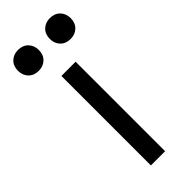

<svg xmlns="http://www.w3.org/2000/svg" viewBox="-248 -686 716 716"><g transform="rotate(-45 110.0 -327.5)"><path d="M147 -472V0H72V-472ZM-29 -600Q-29 -625 -13.5 -640Q2 -655 26 -655Q51 -655 66 -639.5Q81 -624 81 -600Q81 -575 65.5 -560Q50 -545 26 -545Q1 -545 -14 -560.5Q-29 -576 -29 -600ZM139 -600Q139 -625 154.5 -640Q170 -655 194 -655Q219 -655 234 -639.5Q249 -624 249 -600Q249 -575 233.5 -560Q218 -545 194 -545Q169 -545 154 -560.5Q139 -576 139 -600Z"/></g></svg>

Font: Madhuban Light
Style: Regular
Weight: 300
Designer: jaikishan Patel
Foundry: MagicType
Version: Version 1.000